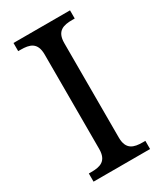

<svg xmlns="http://www.w3.org/2000/svg" viewBox="-181 -785 729 856"><g transform="rotate(-30 183.5 -357.0)"><path d="M329.1 0V-42H315.9C271 -42 233.9 -51.3 233.9 -113.8V-600.1C233.9 -662.6 271 -671.9 315.9 -671.9H329.1V-713.9H38.1V-671.9H50.8C96.2 -671.9 132.8 -662.6 132.8 -600.1V-113.8C132.8 -51.3 96.2 -42 50.8 -42H38.1V0Z"/></g></svg>

Font: Gandom
Style: Regular
Weight: 400
Foundry: DejaVu fonts team - Redesigned by Saber Rastikerdar - Based on Samim Font
Version: Version 0.8